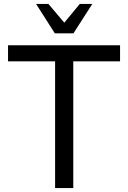

<svg xmlns="http://www.w3.org/2000/svg" viewBox="-20 -960 651 980"><path d="M354 -647V0H261.2V-647H21V-729H592.8V-647ZM355 -790H259.8L164.1 -939.9H227.1L308.1 -844.2L387.2 -939.9H451.2Z"/></svg>

Font: SolaimanLipi
Style: Normal
Weight: 400
Designer: Solaiman Karim
Foundry: Al Mamun Sumon
Version: Version 2.000